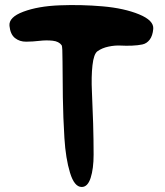

<svg xmlns="http://www.w3.org/2000/svg" viewBox="-20 -766 664 772"><path d="M18.1 -662.1Q21.5 -627.9 40.3 -613Q59.1 -598.1 85.4 -598.4Q111.8 -598.6 139.2 -601.8Q166.5 -605 191.7 -602.3Q216.8 -599.6 228 -584Q231.4 -579.1 231.4 -518.1Q231.4 -457 232.7 -375Q233.9 -293 239 -210.7Q244.1 -128.4 261.5 -71.5Q278.8 -14.6 308.1 -14.2Q332.5 -13.7 344.5 -50.8Q356.4 -87.9 356.4 -144.5Q356.4 -201.2 354.5 -269.3Q352.5 -337.4 349.6 -397.5Q346.7 -457.5 351.8 -503.4Q356.9 -549.3 372.1 -560.1Q390.6 -573.2 416.3 -578.6Q441.9 -584 464.6 -582.8Q487.3 -581.5 511 -582.5Q534.7 -583.5 552.2 -587.2Q569.8 -590.8 581.8 -606.4Q593.8 -622.1 596.2 -649.9Q599.1 -683.6 539.3 -708.3Q479.5 -732.9 392.8 -740.5Q306.2 -748 219.7 -744.6Q133.3 -741.2 74 -719Q14.6 -696.8 18.1 -662.1Z"/></svg>

Font: Superheroes Libre
Style: Regular
Weight: 400
Version: Version 001.000